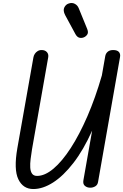

<svg xmlns="http://www.w3.org/2000/svg" viewBox="-20 -1266 831 1295"><path d="M204.5 9Q135.5 9 103.8 -56.8Q72 -122.5 97 -266.5L205.5 -879.5Q207.5 -891.5 214.8 -902.8Q222 -914 234.2 -921.5Q246.5 -929 262.5 -928.5Q284.5 -928 296.8 -914Q309 -900 305 -878.5L196 -259.5Q190.5 -225.5 186.5 -193.5Q182.5 -161.5 184 -135.8Q185.5 -110 196.2 -94.8Q207 -79.5 230 -79.5Q282.5 -79.5 340.8 -128.5Q399 -177.5 457.5 -268Q516 -358.5 569.8 -482.5Q623.5 -606.5 667 -757L690 -888Q693.5 -906 706.8 -917.2Q720 -928.5 743.5 -928.5Q770.5 -928.5 782 -915.5Q793.5 -902.5 789.5 -881L641.5 -39.5Q638.5 -19 622.8 -9.5Q607 0 589 0Q567.5 0 552.8 -12.2Q538 -24.5 542.5 -50L601.5 -385Q543 -254.5 475.2 -167Q407.5 -79.5 338.2 -35.2Q269 9 204.5 9ZM550.5 -1016.5Q535 -1008 518 -1011Q501 -1014 489 -1035.5L419.5 -1164Q403.5 -1195 413.8 -1215.8Q424 -1236.5 444 -1242.5Q466 -1250 484.5 -1240.2Q503 -1230.5 511 -1210.5L568 -1071Q576.5 -1049.5 570.5 -1037Q564.5 -1024.5 550.5 -1016.5Z"/></svg>

Font: Edu AU VIC WA NT Pre Medium
Style: Regular
Weight: 500
Designer: Tina and Corey Anderson, Eben Sorkin, Mirko Velimirovic
Foundry: Google for Education
Version: Version 1.001